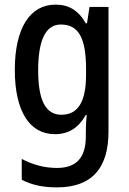

<svg xmlns="http://www.w3.org/2000/svg" viewBox="-20 -570 557 830"><path d="M220 -550C110 -550 44 -449 44 -268C44 -89 108 10 217 10C277 10 319 -17 351 -73H355C352 -48 351 -16 351 4V20C351 115 307 156 226 156C174 156 123 143 74 117V207C118 230 166 240 226 240C380 240 449 154 449 -1V-540H367L356 -469H351C319 -526 276 -550 220 -550ZM243 -464C319 -464 352 -407 352 -271V-247C352 -129 317 -74 245 -74C178 -74 145 -135 145 -266C145 -396 177 -464 243 -464Z"/></svg>

Font: Noto Sans Thai Cond Med
Style: Regular
Weight: 500
Width: 3
Designer: Monotype Design Team
Foundry: Monotype Imaging Inc.
Version: Version 2.002